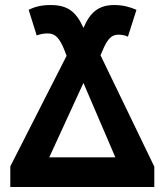

<svg xmlns="http://www.w3.org/2000/svg" viewBox="-20 -744 655 764"><path d="M21 0H594V-81L380 -524L388 -543C405 -582 420 -606 450 -606C467 -606 479 -603 489 -598L523 -705C497 -716 470 -724 435 -724C372 -724 339 -695 312 -633C284 -695 252 -724 181 -724C143 -724 116 -716 94 -705L126 -603C137 -607 151 -611 170 -611C200 -611 217 -593 237 -543L245 -522L21 -82ZM176 -118 312 -414 439 -118Z"/></svg>

Font: Noto Sans Display
Style: Bold
Weight: 700
Designer: Monotype Design Team
Foundry: Monotype Imaging Inc.
Version: Version 1.900